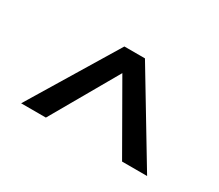

<svg xmlns="http://www.w3.org/2000/svg" viewBox="-69 -988 682 598"><g transform="rotate(30 271.5 -689.0)"><path d="M309 -846 498 -532H408L271 -771L134 -532H45L235 -846Z"/></g></svg>

Font: Sedus Text
Style: Regular
Weight: 400
Designer: TypeMates
Foundry: TypeMates, Runge Thomsen GbR
Version: Version 4.202;PS 004.202;hotconv 1.0.88;makeotf.lib2.5.64775